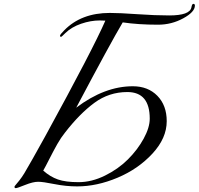

<svg xmlns="http://www.w3.org/2000/svg" viewBox="-20 -953 1030 995"><path d="M204 -69Q240 -37 280 -23Q320 -9 387 -9Q455 -9 524 -43Q593 -77 643 -127Q693 -177 724.5 -234.5Q756 -292 756 -338Q756 -476 640 -476Q545 -476 469 -420Q393 -364 317 -266Q296 -240 277 -206.5Q258 -173 236 -129.5Q214 -86 204 -69ZM178 -11Q151 -11 110 5.5Q69 22 62 22Q55 22 55 15Q55 12 61 5.5Q67 -1 80 -17.5Q93 -34 106 -55Q140 -112 215 -248Q462 -699 526 -846Q507 -847 497 -847Q450 -847 400.5 -830Q351 -813 319 -782Q299 -762 297 -762Q291 -762 291 -768Q291 -774 313 -796Q401 -886 549 -886Q599 -886 691.5 -879.5Q784 -873 857 -873Q964 -873 972 -915Q975 -933 982 -933Q990 -933 990 -924Q990 -891 929.5 -858Q869 -825 799 -825Q697 -825 616 -837Q553 -731 375 -395Q522 -506 668 -506Q747 -506 795.5 -456.5Q844 -407 844 -325Q844 -237 770 -157Q696 -77 589 -32Q482 13 380 13Q322 13 262 1Q202 -11 178 -11Z"/></svg>

Font: Miama Nueva
Style: Medium
Weight: 400
Italic angle: -28°
Version: Version 1.0